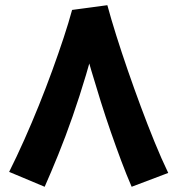

<svg xmlns="http://www.w3.org/2000/svg" viewBox="-20 -698 679 735"><path d="M151 17 15 -40Q44 -98 73 -163Q102 -228 129 -295Q156 -362 180 -428Q204 -494 223.5 -553Q243 -612 256 -660L390 -678L350 -568Q333 -491 309 -410.5Q285 -330 258 -252.5Q231 -175 203 -106Q175 -37 151 17ZM484 17Q464 -29 444 -82.5Q424 -136 404 -193.5Q384 -251 365.5 -310Q347 -369 330 -426.5Q313 -484 298 -537L261 -660L391 -678Q405 -626 425 -562.5Q445 -499 469 -429.5Q493 -360 519 -290Q545 -220 571.5 -155Q598 -90 624 -36Z"/></svg>

Font: Noto Sans
Style: Bold
Weight: 700
Designer: Monotype Design Team
Foundry: Monotype Imaging Inc.
Version: Version 2.000;GOOG;noto-source:20170915:90ef993387c0; ttfaut